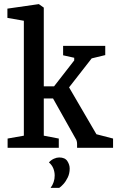

<svg xmlns="http://www.w3.org/2000/svg" viewBox="-20 -719 570 934"><path d="M17 0V-45L96 -59V-618L16 -632V-677L169 -699L193 -682V-299H243L341 -425V-438L287 -450V-496H492V-451L426 -435L316 -294L449 -66L530 -45V0H355V-18Q355 -35 347 -46L238 -240H193V-59L266 -45V0ZM226 195Q246 168 246 135Q246 117 239.5 100.5Q233 84 218 71Q229 59 242.5 53Q256 47 268 47Q296 47 307.5 64.5Q319 82 319 101Q319 125 309.5 144.5Q300 164 288 177Q276 190 268 195Z"/></svg>

Font: Faustina Medium
Style: Regular
Weight: 500
Designer: Alfonso Garcia
Foundry: http://www.omnibus-type.com
Version: Version 1.200